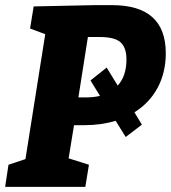

<svg xmlns="http://www.w3.org/2000/svg" viewBox="-26 -727 665 747"><path d="M497 -290 526 -242 463 -194 424 -257Q368 -240 303 -240H262L241 -111L320 -86L306 0H-6L7 -86L73 -108L150 -594L91 -616L105 -702L339 -707H410Q619 -707 619 -520Q619 -445 587.5 -386Q556 -327 497 -290ZM389 -464 432 -394Q466 -431 466 -496Q466 -541 443.5 -562Q421 -583 361 -583H316L279 -348H307Q339 -348 363 -354L326 -414Z"/></svg>

Font: Bitter Pro ExtraBold
Style: Italic
Weight: 800
Italic angle: -9°
Designer: Sol Matas, and Bitter project Authors
Foundry: Sol Matas
Version: Version 1.010